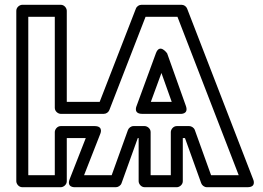

<svg xmlns="http://www.w3.org/2000/svg" viewBox="-20 -756 1099 801"><path d="M233.6 -281H412.9C423.3 -281 432.7 -287.8 436.2 -296.9L587.3 -686H720.3L975.9 -25H860.6L792.8 -213.5C789.1 -223.9 778.1 -230 769.3 -230H717.6C702.5 -230 692.6 -215.7 692.6 -205V-25H608.4V-205C608.4 -220.1 594.1 -230 583.4 -230H537.2C526.1 -230 516.7 -221.8 513.7 -213.5L445.9 -25H330.7L397.7 -195.9C397.7 -195.9 414.6 -230 374.4 -230H233.6C218.5 -230 208.6 -215.7 208.6 -205V-25H98V-686H208.6V-306C208.6 -290.9 222.9 -281 233.6 -281ZM258.6 -331V-711C258.6 -721.7 248.7 -736 233.6 -736H73C62.3 -736 48 -726.1 48 -711V0C48 10.7 57.9 25 73 25H233.6C244.3 25 258.6 15.1 258.6 0V-180H337.8L270.8 -9.1C256.2 28.3 294.1 25 294.1 25H463.5C472.3 25 483.3 18.9 487 8.5L554.8 -180H558.4V0C558.4 10.7 568.3 25 583.4 25H717.6C728.3 25 742.6 15.1 742.6 0V-180H751.7L819.5 8.5C822.5 16.8 831.9 25 843 25H1012.4C1052.4 25 1035.7 -9 1035.7 -9L760.7 -720C757.2 -729.2 747.8 -736 737.4 -736H570.2C560.4 -736 550.6 -729.7 546.9 -720.1L395.8 -331ZM573.5 -281H731.9C731.9 -281 768.6 -277.6 755.4 -314.4L677.3 -533.4C677.3 -533.4 646.4 -577.5 630.3 -533.6L550 -314.6C550 -314.6 534.1 -281 573.5 -281ZM609.3 -331 653.5 -451.5 696.4 -331Z"/></svg>

Font: Asimov
Style: WidOu
Weight: 500
Designer: Google
Version: Version 2.000980; 2014